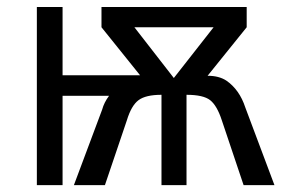

<svg xmlns="http://www.w3.org/2000/svg" viewBox="-20 -540 848 560"><path d="M780.5 0H690.5L627 -189Q613 -232 593 -247.8Q573 -263.5 524 -263.5V0H451V-263.5Q405 -263.5 384 -247.8Q363 -232 350 -189L286 0H195.5L278 -220.5Q283.5 -241 298 -260.5H162.5V0H87.5V-519.5H162.5V-320.5H388.5L276 -460.5V-519.5H699.5V-460.5L585.5 -319Q618.5 -319 640 -305Q678.5 -278.5 695.5 -226.5ZM487 -312.5 603 -460.5H372Z"/></svg>

Font: Acari Sans
Style: Regular
Weight: 400
Designer: Alfredo Marco Pradil and Stefan Peev (font) & Cristiano Sobral (main changes)
Foundry: Alfredo Marco Pradil and Stefan Peev (font) & Cristiano Sobral (main changes)
Version: Version 1.063; ttfautohint (v1.8.3)